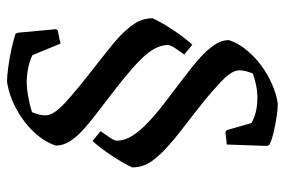

<svg xmlns="http://www.w3.org/2000/svg" viewBox="-152 -540 810 546"><g transform="rotate(90 253.0 -267.0)"><path d="M381 -125 353 -148Q360 -158 370 -172.5Q380 -187 380 -194Q380 -217 365 -240Q350 -263 326 -285Q304 -306 269.5 -332.5Q235 -359 200.5 -385Q166 -411 143 -432Q121 -452 107.5 -472Q94 -492 94 -513Q102 -538 121 -561.5Q140 -585 165 -604Q189 -622 218 -635Q247 -648 275 -652Q291 -652 313 -648.5Q335 -645 356.5 -640Q378 -635 392 -628L395 -621L391 -507L355 -503L350 -507L330 -577Q314 -586 296 -590Q278 -594 259 -594Q241 -594 223.5 -590.5Q206 -587 189 -581Q185 -571 182.5 -562Q180 -553 180 -543Q180 -526 199 -504Q211 -491 236.5 -468.5Q262 -446 293 -422Q324 -398 351 -377Q378 -356 391 -344Q420 -319 438 -294Q456 -269 456 -238Q443 -210 421.5 -178Q400 -146 381 -125ZM213 118Q196 118 170.5 114.5Q145 111 120 105.5Q95 100 76 94L73 87L63 -21L66 -26L104 -34L137 46Q172 62 214 62Q232 62 256.5 57.5Q281 53 299 47Q303 37 305.5 28Q308 19 308 9Q308 -8 290 -29Q278 -43 250.5 -66.5Q223 -90 190.5 -115.5Q158 -141 129.5 -163.5Q101 -186 87 -199Q62 -222 47 -245Q32 -268 32 -296Q45 -324 66.5 -356Q88 -388 107 -409L135 -386Q128 -376 118 -361.5Q108 -347 108 -340Q108 -315 127 -288Q141 -268 171 -241.5Q201 -215 236 -188Q271 -161 301 -138Q331 -115 345 -102Q368 -82 381 -62Q394 -42 394 -21Q384 11 356 41Q328 71 290 91.5Q252 112 213 118Z"/></g></svg>

Font: Labrada
Style: Regular
Weight: 400
Designer: Mercedes Jáuregui
Foundry: Omnibus-Type Team
Version: Version 1.000; ttfautohint (v1.8.4.7-5d5b)